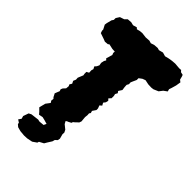

<svg xmlns="http://www.w3.org/2000/svg" viewBox="-272 -793 1138 1138"><g transform="rotate(45 297.0 -224.5)"><path d="M236 28 220 25 209 23 185 18 176 21 158 15 154 0 139 -3 129 -17 131 -34 124 -41 118 -53 113 -62 120 -80 125 -92 121 -104 126 -116 140 -131 142 -151 137 -161 146 -176 138 -192 145 -209 144 -224 158 -258 156 -269V-285L171 -293L170 -312L174 -326L166 -341L176 -352L183 -367L180 -385L184 -404L191 -416L182 -425L188 -444L191 -455L194 -464L189 -477L190 -489L169 -490L137 -497L130 -491L107 -489L92 -495L54 -508L49 -523V-533L35 -560L37 -574L45 -606L53 -618V-633L67 -655L94 -664L109 -679L136 -681L156 -676L181 -683L189 -675L208 -680L228 -682L260 -678L289 -680L306 -675L327 -682L355 -684L369 -680L396 -687L420 -680L444 -686L468 -690L493 -692L530 -689L545 -690L554 -680L572 -676L576 -665L581 -645L594 -635L589 -604L580 -573L575 -559L579 -544L557 -528L540 -506L510 -493L494 -491L468 -492L439 -498L420 -491L401 -477V-462L391 -440L385 -426L386 -412L379 -399L380 -381L383 -360L369 -338L377 -327L369 -312L372 -300V-280L359 -266L369 -255L365 -239L355 -226L364 -210L351 -199L358 -180V-167L343 -145L347 -131L341 -122L342 -108L340 -90L343 -57L338 -43L329 -35L320 -26L310 -18L307 -9L288 1L273 6L257 21H252ZM161 243 128 240 102 233 88 221 86 211 69 200 81 183 76 165 88 131 104 123 154 117 168 120 199 117 207 100 183 93 162 88 137 93 126 80 107 61 117 21 135 -3 147 -30 186 -28 205 -25 233 -31H259L278 -32L280 -14L290 -5L275 9L284 25L310 46L318 62L317 76L325 106L322 121L309 133L305 148L288 175L278 192L250 207L247 217L221 235L186 242Z"/></g></svg>

Font: Winky Rough Black
Style: Italic
Weight: 900
Italic angle: -8.97852°
Designer: Simon Atzbach
Foundry: typofactur
Version: Version 1.206; ttfautohint (v1.8.4.7-5d5b)